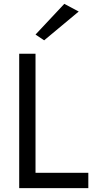

<svg xmlns="http://www.w3.org/2000/svg" viewBox="-20 -980 490 1000"><path d="M390 -920 210 -770 165 -800 315 -960ZM80 -700H165V-80H440V0H80Z"/></svg>

Font: Von Book
Style: Regular
Weight: 400
Version: Version 4.000; ttfautohint (v1.8.4.7-5d5b)